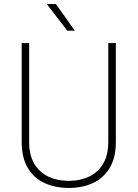

<svg xmlns="http://www.w3.org/2000/svg" viewBox="-20 -925 685 955"><path d="M352.1 -772.5H314.5L212.9 -904.8H258.3ZM556.2 -710.9V-219.2Q556.2 -139.6 525.1 -88.9Q494.1 -38.1 441.4 -14.2Q388.7 9.8 322.3 9.8Q255.4 9.8 202.4 -14.2Q149.4 -38.1 118.7 -88.9Q87.9 -139.6 87.9 -219.2V-710.9H125V-219.2Q125 -153.3 150.6 -110.4Q176.3 -67.4 220.9 -46.4Q265.6 -25.4 322.3 -25.4Q378.4 -25.4 422.9 -46.4Q467.3 -67.4 492.9 -110.4Q518.6 -153.3 518.6 -219.2V-710.9Z"/></svg>

Font: Robert Sans ExtraLight
Style: Regular
Weight: 250
Designer: Christian Robertson (extended by Adam Twardoch)
Foundry: Google
Version: Version 12.135;April 2, 2019;FontCreator 11.5.0.2425 64-bit;